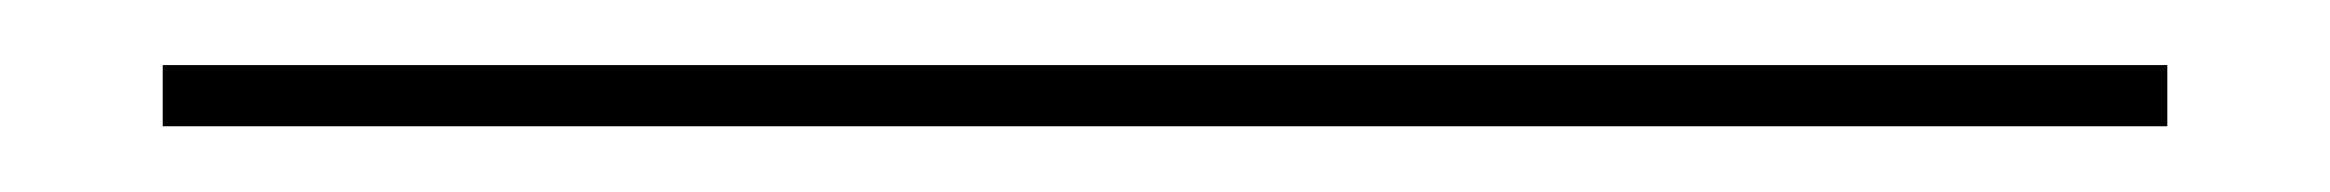

<svg xmlns="http://www.w3.org/2000/svg" viewBox="-20 20 716 59"><path d="M30 58.8V40H646V58.8Z"/></svg>

Font: Big Shoulders Inline Text Thin Medium
Style: Regular
Weight: 500
Version: Version 2.002